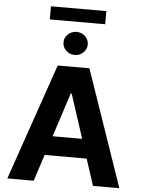

<svg xmlns="http://www.w3.org/2000/svg" viewBox="-68 -1143 884 1195"><g transform="rotate(5 374.0 -545.5)"><path d="M188.6 0H23.8L274.9 -727.3H473L723.7 0H558.9L505 -165.8H242.5ZM281.6 -285.9H466.3L376.8 -561.1H371.1ZM546.9 -1090.9V-1008.9H201V-1090.9ZM374.3 -801.8Q343 -801.8 320.7 -823.2Q298.3 -844.5 298.3 -873.9Q298.3 -904.1 320.7 -925.1Q343 -946 374.3 -946Q405.5 -946 427.7 -925.1Q449.9 -904.1 449.9 -873.9Q449.9 -844.5 427.7 -823.2Q405.5 -801.8 374.3 -801.8Z"/></g></svg>

Font: Inter Zeller
Style: Bold
Weight: 700
Designer: Rasmus Andersson; Joe Bland
Foundry: zeller
Version: Version 3.015;git-dec3a8cb1